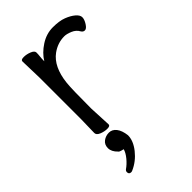

<svg xmlns="http://www.w3.org/2000/svg" viewBox="-216 -562 863 863"><g transform="rotate(-45 215.0 -131.0)"><path d="M92 -18 94 -106V-367L91 -474Q91 -484 109 -484Q127 -484 145.5 -476.5Q164 -469 164 -457.5Q164 -446 162.5 -434Q161 -422 161 -405Q181 -438 218 -462Q255 -486 296 -486Q337 -486 363 -476Q389 -466 405.5 -452Q422 -438 422 -424Q422 -410 410.5 -392Q399 -374 388.5 -374Q378 -374 372 -384Q362 -403 340.5 -412Q319 -421 304 -421Q262 -421 226 -395Q174 -357 164 -266Q160 -230 160 -106L165 0Q165 10 147 10Q129 10 110.5 2.5Q92 -5 92 -18ZM85 224Q71 224 71 210Q71 203 77 198Q96 185 112.5 165Q129 145 134 127Q132 126 122.5 124Q113 122 109 117Q87 96 87 73.5Q87 51 103 39Q119 27 139.5 27Q160 27 174 45Q188 63 192 96Q192 131 163 167.5Q134 204 93 222Q89 224 85 224Z"/></g></svg>

Font: ToneOZ-Pinyin-WenKai-Regular
Style: Regular
Weight: 400
Designer: Fontworks Inc.
Foundry: ToneOZ
Version: Version 0.240331